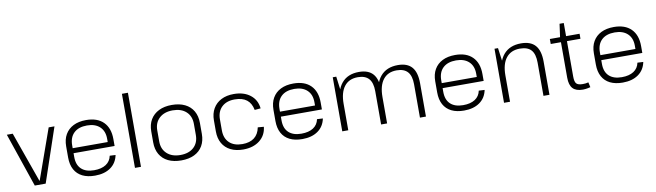

<svg xmlns="http://www.w3.org/2000/svg" viewBox="-40 -1311 6455 1889"><g transform="rotate(-10 3188.0 -366.5)"><path d="M9 -540H68L246 -39H249L427 -540H485L302 0H193Z M795 7Q721 7 669.5 -18.5Q618 -44 591 -93.5Q564 -143 564 -214V-326Q564 -395 592.5 -444.5Q621 -494 674 -520.5Q727 -547 801 -547Q913 -547 973.5 -486.5Q1034 -426 1034 -316V-247H612V-297H985L974 -277V-330Q974 -407 928 -450Q882 -493 801 -493Q716 -493 670 -449Q624 -405 624 -325V-209Q624 -130 668.5 -88.5Q713 -47 795 -47Q869 -47 914 -76.5Q959 -106 970 -161L1028 -158Q1012 -79 951 -36Q890 7 795 7Z M1254 -740V0H1194V-740Z M1657 7Q1581 7 1526.5 -19.5Q1472 -46 1443 -96Q1414 -146 1414 -215V-325Q1414 -394 1443.5 -443.5Q1473 -493 1527.5 -520Q1582 -547 1657 -547Q1733 -547 1787.5 -520.5Q1842 -494 1871 -444Q1900 -394 1900 -325V-215Q1900 -146 1871 -96Q1842 -46 1787.5 -19.5Q1733 7 1657 7ZM1657 -47Q1742 -47 1791 -92Q1840 -137 1840 -215V-325Q1840 -403 1791 -448Q1742 -493 1657 -493Q1573 -493 1523.5 -447.5Q1474 -402 1474 -325V-215Q1474 -138 1523.5 -92.5Q1573 -47 1657 -47Z M2276 7Q2203 7 2150 -19.5Q2097 -46 2068.5 -96Q2040 -146 2040 -215V-325Q2040 -393 2069 -443Q2098 -493 2151 -520Q2204 -547 2276 -547Q2377 -547 2440.5 -497.5Q2504 -448 2513 -362L2453 -357Q2440 -425 2396.5 -459Q2353 -493 2276 -493Q2194 -493 2147 -448Q2100 -403 2100 -325V-215Q2100 -136 2146.5 -91.5Q2193 -47 2276 -47Q2351 -47 2395.5 -81.5Q2440 -116 2453 -183L2513 -178Q2504 -93 2440 -43Q2376 7 2276 7Z M2866 7Q2792 7 2740.5 -18.5Q2689 -44 2662 -93.5Q2635 -143 2635 -214V-326Q2635 -395 2663.5 -444.5Q2692 -494 2745 -520.5Q2798 -547 2872 -547Q2984 -547 3044.5 -486.5Q3105 -426 3105 -316V-247H2683V-297H3056L3045 -277V-330Q3045 -407 2999 -450Q2953 -493 2872 -493Q2787 -493 2741 -449Q2695 -405 2695 -325V-209Q2695 -130 2739.5 -88.5Q2784 -47 2866 -47Q2940 -47 2985 -76.5Q3030 -106 3041 -161L3099 -158Q3083 -79 3022 -36Q2961 7 2866 7Z M4041 -333Q4041 -417 4005 -457.5Q3969 -498 3895 -498Q3807 -498 3760 -437.5Q3713 -377 3713 -264L3680 -199V-264Q3680 -401 3741 -474Q3802 -547 3916 -547Q4010 -547 4055.5 -494.5Q4101 -442 4101 -333V0H4041ZM3265 -540H3300L3325 -347V0H3265ZM3653 -333Q3653 -417 3617 -457.5Q3581 -498 3507 -498Q3419 -498 3372 -437.5Q3325 -377 3325 -264L3293 -199V-264Q3293 -401 3353.5 -474Q3414 -547 3527 -547Q3622 -547 3667.5 -494Q3713 -441 3713 -333V0H3653Z M4482 7Q4408 7 4356.5 -18.5Q4305 -44 4278 -93.5Q4251 -143 4251 -214V-326Q4251 -395 4279.5 -444.5Q4308 -494 4361 -520.5Q4414 -547 4488 -547Q4600 -547 4660.5 -486.5Q4721 -426 4721 -316V-247H4299V-297H4672L4661 -277V-330Q4661 -407 4615 -450Q4569 -493 4488 -493Q4403 -493 4357 -449Q4311 -405 4311 -325V-209Q4311 -130 4355.5 -88.5Q4400 -47 4482 -47Q4556 -47 4601 -76.5Q4646 -106 4657 -161L4715 -158Q4699 -79 4638 -36Q4577 7 4482 7Z M5275 -331Q5275 -418 5239 -458Q5203 -498 5126 -498Q5037 -498 4989 -437.5Q4941 -377 4941 -264L4909 -199V-264Q4909 -401 4970.5 -474Q5032 -547 5146 -547Q5242 -547 5288.5 -494Q5335 -441 5335 -331V0H5275ZM4881 -540H4916L4941 -357V0H4881Z M5669 7Q5600 7 5568 -27.5Q5536 -62 5536 -135V-540L5554 -671H5596V-135Q5596 -84 5613 -65.5Q5630 -47 5676 -47Q5690 -47 5704.5 -48.5Q5719 -50 5733 -54L5744 -4Q5732 -1 5719.5 1.5Q5707 4 5694 5.5Q5681 7 5669 7ZM5434 -540H5731V-490H5434Z M6067 7Q5993 7 5941.5 -18.5Q5890 -44 5863 -93.5Q5836 -143 5836 -214V-326Q5836 -395 5864.5 -444.5Q5893 -494 5946 -520.5Q5999 -547 6073 -547Q6185 -547 6245.5 -486.5Q6306 -426 6306 -316V-247H5884V-297H6257L6246 -277V-330Q6246 -407 6200 -450Q6154 -493 6073 -493Q5988 -493 5942 -449Q5896 -405 5896 -325V-209Q5896 -130 5940.5 -88.5Q5985 -47 6067 -47Q6141 -47 6186 -76.5Q6231 -106 6242 -161L6300 -158Q6284 -79 6223 -36Q6162 7 6067 7Z"/></g></svg>

Font: Pathway Extreme 8pt Thin
Style: Regular
Weight: 100
Designer: Eduardo Rodriguez Tunni
Foundry: Eduardo Rodriguez Tunni
Version: Version 1.000